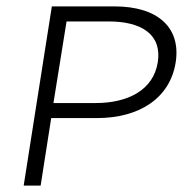

<svg xmlns="http://www.w3.org/2000/svg" viewBox="-20 -590 571 600"><path d="M54 -10H107L140 -221H283C414 -221 511 -282 529 -395C546 -504 473 -570 338 -570H142ZM147 -268 188 -523H320C421 -523 487 -483 473 -395C459 -308 379 -268 279 -268Z"/></svg>

Font: Charger Sport
Style: ExLitExtObl
Weight: 200
Designer: Jasper
Foundry: Cannot Into Space Fonts
Version: Version 1.1